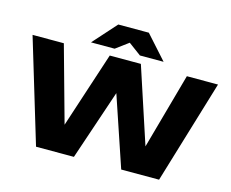

<svg xmlns="http://www.w3.org/2000/svg" viewBox="-127 -1159 1619 1344"><g transform="rotate(15 682.0 -487.5)"><path d="M945 -90.9 1128.3 -750H1354L1127.9 0H853.4L638.7 -636.3H725.4L510.7 0H236.2L10.1 -750H236.8L419.7 -91.6L354.1 -92.6L569.5 -750H795L1011.3 -91.6ZM792.4 -975.3 944.9 -805.2H773.3L632.9 -909.2H730.5L590.1 -805.2H418.8L571 -975.3Z"/></g></svg>

Font: Unbounded Variable
Style: Regular
Weight: 400
Designer: Luke Prowse, Jean-Baptiste Morizot, Fátima Lázaro, Florian Runge
Foundry: NaN
Version: Version 1.600;FEAKit 1.0